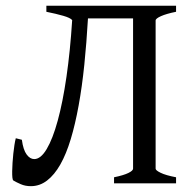

<svg xmlns="http://www.w3.org/2000/svg" viewBox="-20 -635 664 665"><path d="M284.7 -571.3Q279.8 -486.3 272 -410.4Q264.2 -334.5 252.4 -269.8Q240.7 -205.1 225.1 -153.3Q209.5 -101.6 189 -65.4Q168.5 -29.3 143.1 -9.8Q117.7 9.8 86.9 9.8Q67.4 9.8 51.8 2.9Q36.1 -3.9 26.4 -9.8Q23.9 -11.2 22.9 -20Q22 -28.8 22.2 -42Q22.5 -55.2 23.4 -71Q24.4 -86.9 26.1 -102.8Q27.8 -118.7 30 -132.8Q32.2 -147 34.7 -156.2L55.7 -150.9Q60.5 -115.7 72.3 -99.9Q84 -84 98.6 -84Q121.1 -84 141.8 -118.9Q162.6 -153.8 179.9 -217Q197.3 -280.3 210.2 -368.9Q223.1 -457.5 230 -565.4Q223.6 -573.2 199 -580.3Q174.3 -587.4 140.6 -594.2V-615.2H589.8V-594.2Q556.2 -587.4 537.6 -579.1Q519 -570.8 519 -564V-50.8Q519 -44.9 536.6 -36.4Q554.2 -27.8 589.8 -21V0H375V-21Q408.2 -27.8 424.6 -35.9Q440.9 -43.9 440.9 -50.8V-571.3Z"/></svg>

Font: Noto Serif Devanagari
Style: Bold
Weight: 700
Designer: Monotype Design Team
Foundry: Monotype Imaging Inc.
Version: Version 1.01